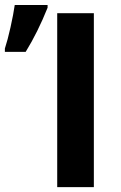

<svg xmlns="http://www.w3.org/2000/svg" viewBox="-145 -768 496 788"><path d="M89.8 0V-713.9H240.2V0ZM-84.5 -747.6H50.3V-736.3Q9.8 -635.3 -39.6 -555.2H-125V-568.8Q-113.8 -602.5 -101.8 -656.2Q-89.8 -710 -84.5 -747.6Z"/></svg>

Font: Viking Open Sans
Style: Bold
Weight: 700
Foundry: Ascender Corporation
Version: Version 2.001